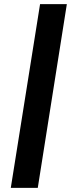

<svg xmlns="http://www.w3.org/2000/svg" viewBox="-20 -725 370 925"><path d="M32 180 173 -705H302L162 180Z"/></svg>

Font: Nunito Sans 10pt SemiExpanded
Style: Bold Italic
Weight: 700
Width: 6
Italic angle: -9°
Designer: Vernon Adams
Foundry: Vernon Adams
Version: Version 3.101;gftools[0.9.27]